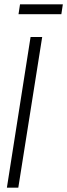

<svg xmlns="http://www.w3.org/2000/svg" viewBox="-20 -872 312 892"><path d="M12 0 122 -700H176L65 0ZM66 -806 73 -852H272L265 -806Z"/></svg>

Font: Georama SemiCondensed Light
Style: Italic
Weight: 300
Width: 4
Italic angle: -9°
Designer: Jean-Baptiste Levee
Foundry: Production Type
Version: Version 1.000